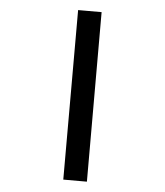

<svg xmlns="http://www.w3.org/2000/svg" viewBox="-52 -771 704 818"><g transform="rotate(5 300.0 -362.5)"><path d="M249 -725H349.5L350 0H249Z"/></g></svg>

Font: JuliaMono SemiBoldItalic
Style: Regular
Weight: 600
Italic angle: -9°
Monospace: yes
Designer: cormullion
Foundry: corm
Version: Version 0.049; ttfautohint (v1.8.4)